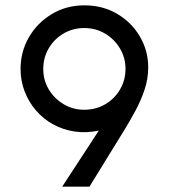

<svg xmlns="http://www.w3.org/2000/svg" viewBox="-20 -699 635 719"><path d="M213 0 350 -210Q303 -200 259.5 -206.5Q216 -213 179.5 -233Q143 -253 115.5 -284.5Q88 -316 72.5 -356Q57 -396 57 -441Q57 -505 88 -559Q119 -613 173.5 -646Q228 -679 296 -679Q365 -679 419 -647Q473 -615 504 -562Q535 -509 535 -447Q535 -403 521 -362Q507 -321 487 -284Q467 -247 448 -216L315 0ZM295 -288Q339 -288 374 -308.5Q409 -329 429.5 -364Q450 -399 450 -441Q450 -483 429 -518Q408 -553 373 -573.5Q338 -594 295 -594Q253 -594 218 -573.5Q183 -553 162.5 -518Q142 -483 142 -441Q142 -399 162.5 -364.5Q183 -330 218 -309Q253 -288 295 -288Z"/></svg>

Font: Atkinson Hyperlegible Next
Style: Regular
Weight: 400
Designer: Elliott Scott, Megan Eiswerth, Linus Boman, Theodore Petrosky, Letters from Sweden
Foundry: Applied Design Works, Letters from Sweden
Version: Version 2.001